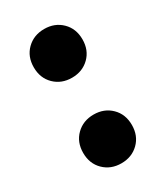

<svg xmlns="http://www.w3.org/2000/svg" viewBox="-139 -573 561 649"><g transform="rotate(-30 141.0 -248.0)"><path d="M46 -81Q46 -123 73 -149.5Q100 -176 141 -176Q182 -176 209 -149.5Q236 -123 236 -81Q236 -39 209 -12.5Q182 14 141 14Q100 14 73 -12.5Q46 -39 46 -81ZM46 -415Q46 -457 73 -483.5Q100 -510 141 -510Q182 -510 209 -483.5Q236 -457 236 -415Q236 -373 209 -346.5Q182 -320 141 -320Q100 -320 73 -346.5Q46 -373 46 -415Z"/></g></svg>

Font: Space Grotesk Variable
Style: Regular
Weight: 400
Designer: Florian Karsten (Space Grotesk), Colophon Foundry (Space Mono)
Foundry: Florian Karsten
Version: Version 1.106